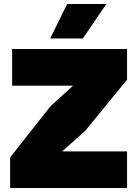

<svg xmlns="http://www.w3.org/2000/svg" viewBox="-20 -944 690 964"><path d="M31 -154 233 -410 347 -514H41V-698H618V-544L407 -286L292 -184H618V0H31ZM317 -924H514L396 -751H232Z"/></svg>

Font: Azeret Mono Black
Style: Regular
Weight: 900
Designer: Martin Vácha
Foundry: Displaay
Version: Version 1.000; Glyphs 3.0.3, build 3074